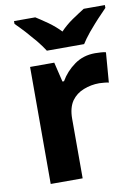

<svg xmlns="http://www.w3.org/2000/svg" viewBox="-86 -824 638 882"><g transform="rotate(-10 233.0 -383.0)"><path d="M382.8 -556.2Q388.7 -556.2 409.2 -555.2Q420.9 -554.7 433.1 -551.8L421.9 -412.1Q416.5 -414.1 401.4 -415.5Q388.2 -417 377.9 -417Q339.4 -417 304.7 -403.3Q270 -390.1 248.5 -360.4Q227.1 -329.1 227.1 -277.8V0H78.1V-545.9H190.9L212.9 -454.1H220.2Q244.6 -496.6 286.1 -526.4Q327.6 -556.2 382.8 -556.2ZM167 -606Q153.8 -627.4 130.4 -656.2Q92.8 -699.7 84.5 -709Q61 -734.4 42 -752.9V-766.1H141.1Q160.2 -754.4 197.3 -728.5Q229 -705.6 252.9 -680.2Q278.3 -707 309.6 -728.5Q347.2 -753.9 367.2 -766.1H465.8V-752.9Q456.1 -743.2 423.8 -709Q412.6 -697.3 377.4 -656.2Q354 -627.4 340.8 -606Z"/></g></svg>

Font: Droid Sans Thai
Style: Bold
Weight: 700
Designer: Steve Matteson
Foundry: Ascender Corporation
Version: Version 1.00